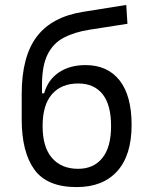

<svg xmlns="http://www.w3.org/2000/svg" viewBox="-20 -760 626 790"><path d="M295.4 9.8Q173.3 9.8 121.3 -62.5Q69.3 -134.8 69.3 -268.6V-373.5Q69.3 -526.9 131.1 -608.9Q192.9 -690.9 322.3 -711.4L499.5 -739.7L504.4 -662.1L348.1 -637.7Q286.1 -627.9 242.4 -605Q198.7 -582 175.8 -535.9Q152.8 -489.7 152.8 -410.2V-376H161.6Q177.2 -431.6 222.2 -461.9Q267.1 -492.2 332 -492.2Q422.4 -492.2 471.9 -429.4Q521.5 -366.7 521.5 -246.1Q521.5 -121.1 462.4 -55.7Q403.3 9.8 295.4 9.8ZM301.3 -65.4Q365.2 -65.4 401.1 -109.9Q437 -154.3 437 -241.2Q437 -329.1 401.9 -372.8Q366.7 -416.5 301.8 -416.5Q232.4 -416.5 193.8 -372.3Q155.3 -328.1 155.3 -241.2Q155.3 -154.3 194.1 -109.9Q232.9 -65.4 301.3 -65.4Z"/></svg>

Font: Cascadia Mono SemiLight
Style: Regular
Weight: 350
Monospace: yes
Designer: Aaron Bell
Foundry: Saja Typeworks
Version: Version 2404.023; ttfautohint (v1.8.4)